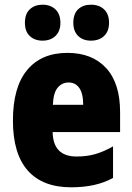

<svg xmlns="http://www.w3.org/2000/svg" viewBox="-20 -787 563 817"><path d="M267 -562Q372 -562 431.5 -497.5Q491 -433 491 -310V-225H204Q206 -121 306 -121Q349 -121 384.5 -131Q420 -141 461 -164V-30Q390 10 283 10Q161 10 98 -61.5Q35 -133 35 -274Q35 -416 95.5 -489Q156 -562 267 -562ZM272 -436Q244 -436 225.5 -414Q207 -392 205 -341H334Q334 -389 317.5 -412.5Q301 -436 272 -436ZM86 -690Q86 -728 107 -747.5Q128 -767 161 -767Q195 -767 216 -747Q237 -727 237 -690Q237 -654 216 -634Q195 -614 161 -614Q128 -614 107 -633.5Q86 -653 86 -690ZM292 -690Q292 -728 312.5 -747.5Q333 -767 367 -767Q402 -767 423 -747Q444 -727 444 -690Q444 -654 423 -634Q402 -614 367 -614Q333 -614 312.5 -634Q292 -654 292 -690Z"/></svg>

Font: Noto Sans Lao Condensed Black
Style: Regular
Weight: 900
Width: 3
Designer: Monotype Design Team
Foundry: Monotype Imaging Inc.
Version: Version 2.003; ttfautohint (v1.8.4.7-5d5b)